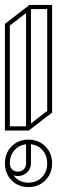

<svg xmlns="http://www.w3.org/2000/svg" viewBox="-20 -750 232 781"><path d="M0 -219V-653L100 -730H192V-292L97 -219ZM172 -299V-713H106V-248ZM20 -646V-236H86V-697ZM96 11Q54 11 27 -16.5Q0 -44 0 -86Q0 -127 27 -154.5Q54 -182 96 -182Q137 -182 164.5 -154.5Q192 -127 192 -86Q192 -44 164.5 -16.5Q137 11 96 11ZM20 -86Q20 -71 29 -61.5Q38 -52 53 -52Q68 -52 77 -61.5Q86 -71 86 -86V-163Q57 -160 38.5 -138.5Q20 -117 20 -86ZM53 -34Q42 -34 35 -37Q56 -7 96 -7Q129 -7 150.5 -29Q172 -51 172 -86Q172 -117 153.5 -138.5Q135 -160 106 -163V-86Q106 -64 90.5 -49Q75 -34 53 -34Z"/></svg>

Font: Imposible
Style: Regular
Weight: 400
Designer: Rodrigo Fuenzalida
Foundry: fragTYPE
Version: Version 1.000